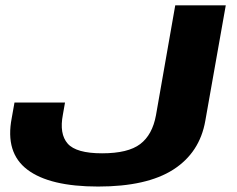

<svg xmlns="http://www.w3.org/2000/svg" viewBox="-20 -695 893 722"><path d="M349 6.5Q532 6.5 631.5 -57.2Q731 -121 752 -240.5L829 -675H639L566.5 -261.5Q553 -188 507.2 -153.2Q461.5 -118.5 364 -118.5Q266.5 -118.5 234.5 -155Q202.5 -191.5 216.5 -264L224.5 -309.5H34.5L24 -250.5Q-1 -120.5 83 -57Q167 6.5 349 6.5Z"/></svg>

Font: Anybody Expanded
Style: Bold Italic
Weight: 700
Width: 7
Italic angle: -10°
Version: Version 1.113;gftools[0.9.25]